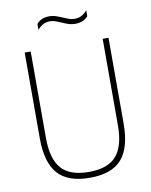

<svg xmlns="http://www.w3.org/2000/svg" viewBox="-99 -987 839 1068"><g transform="rotate(-10 321.0 -453.0)"><path d="M322 9Q198 9 141.2 -55.2Q84.5 -119.5 84.5 -255.5V-740H118.5V-250.5Q118.5 -134.5 166.2 -79.2Q214 -24 322 -24Q429.5 -24 477.2 -79.2Q525 -134.5 525 -250.5V-740H558V-255.5Q558 -119.5 501.8 -55.2Q445.5 9 322 9ZM390 -848.5Q369.5 -848.5 351 -854.8Q332.5 -861 315 -869Q299.5 -875.5 284.5 -881.2Q269.5 -887 254 -887Q231 -887 214 -878Q197 -869 182 -851V-884.5Q207.5 -915 254 -915Q274.5 -915 293 -908.5Q311.5 -902 329 -894.5Q344.5 -887.5 359.5 -882Q374.5 -876.5 390 -876.5Q413 -876.5 430 -885.5Q447 -894.5 462.5 -912.5V-879Q436.5 -848.5 390 -848.5Z"/></g></svg>

Font: Encode Sans SemiCondensed SemiCondensed Thin
Style: Regular
Weight: 100
Width: 4
Designer: Multiple Designers
Foundry: Impallari Type
Version: Version 3.000; ttfautohint (v1.8.3) -l 8 -r 50 -G 200 -x 14 